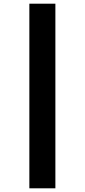

<svg xmlns="http://www.w3.org/2000/svg" viewBox="-20 -791 459 1040"><path d="M139 -771V229H280V-771Z"/></svg>

Font: Noto Sans Myanmar UI ExtraCondensed Black
Style: Regular
Weight: 900
Width: 2
Designer: Monotype Design Team
Foundry: Monotype Imaging Inc.
Version: Version 2.103